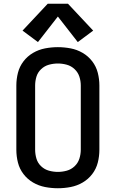

<svg xmlns="http://www.w3.org/2000/svg" viewBox="-20 -994 616 1022"><path d="M288 8Q322 8 356 1.5Q390 -5 420 -22.5Q450 -40 471 -67.5Q492 -95 500.5 -128.5Q509 -162 509 -197V-539Q509 -573 500.5 -606.5Q492 -640 471 -667.5Q450 -695 420 -712.5Q390 -730 356 -736.5Q322 -743 288 -743Q254 -743 220 -736.5Q186 -730 156 -712.5Q126 -695 105 -667.5Q84 -640 75.5 -606.5Q67 -573 67 -539V-197Q67 -162 75.5 -128.5Q84 -95 105 -67.5Q126 -40 156 -22.5Q186 -5 220 1.5Q254 8 288 8ZM288 -79Q264 -79 240.5 -85.5Q217 -92 199 -109Q181 -126 174 -149.5Q167 -173 167 -197V-539Q167 -563 174 -586Q181 -609 199 -626Q217 -643 240.5 -649.5Q264 -656 288 -656Q312 -656 335.5 -649.5Q359 -643 377 -626Q395 -609 402.5 -586Q410 -563 410 -539V-197Q410 -173 402.5 -149.5Q395 -126 377 -109Q359 -92 335.5 -85.5Q312 -79 288 -79ZM182 -770 288 -906 394 -770 476 -831 342 -974H234L100 -831Z"/></svg>

Font: Iosevka Sparkle Medium
Style: Regular
Weight: 500
Designer: Belleve Invis
Foundry: Belleve Invis
Version: Version 4.5.0; ttfautohint (v1.8.3)